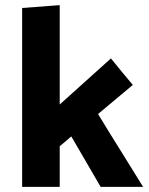

<svg xmlns="http://www.w3.org/2000/svg" viewBox="-20 -726 580 746"><path d="M212 -706V-320L411 -499Q432 -473 453.5 -447Q475 -421 496 -396L361 -283Q404 -212 448.5 -141Q493 -70 536 0H371L257 -196Q246 -186 234.5 -176.5Q223 -167 212 -158V0H66V-695Z"/></svg>

Font: Palanquin Dark Medium
Style: Regular
Weight: 500
Designer: Pria Ravichandran
Version: Version 1.001